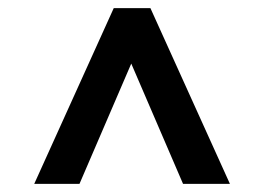

<svg xmlns="http://www.w3.org/2000/svg" viewBox="-20 -710 640 471"><path d="M64 -259 259 -690H349L544 -259H429L302 -554L175 -259Z"/></svg>

Font: Radio Canada Medium
Style: Regular
Weight: 500
Designer: Charles Daoud, Etienne Aubert Bonn, Alexandre Saumier Demers, Jacques Le Bailly
Foundry: Radio-Canada
Version: Version 2.104; ttfautohint (v1.8.4.7-5d5b);gftools[0.9.28.de